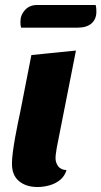

<svg xmlns="http://www.w3.org/2000/svg" viewBox="-20 -731 407 771"><path d="M131 20Q85 20 56.5 -3.5Q28 -27 28 -74Q28 -92 31.5 -119.5Q35 -147 40.5 -177.5Q46 -208 51.5 -235Q57 -262 61 -280L106 -510L285 -528L208 -138Q207 -130 205 -118Q203 -106 203 -96Q203 -78 213.5 -63.5Q224 -49 247 -48Q240 -24 222 -9Q204 6 179.5 13Q155 20 131 20ZM65 -620Q63 -626 62.5 -632Q62 -638 62 -644Q62 -671 80.5 -691Q99 -711 129 -711H364Q366 -704 366.5 -697.5Q367 -691 367 -684Q367 -654 347.5 -637Q328 -620 293 -620Z"/></svg>

Font: Sansita Swashed Light
Style: Bold
Weight: 700
Version: Version 1.003